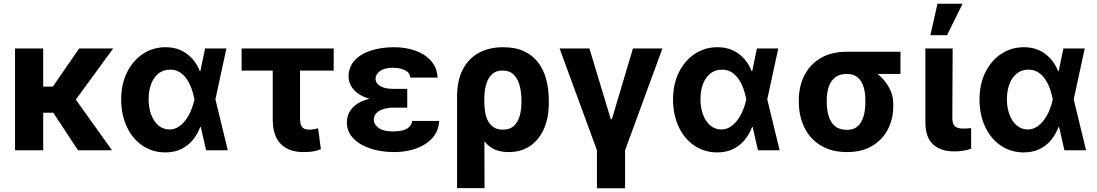

<svg xmlns="http://www.w3.org/2000/svg" viewBox="-20 -806 5887 1030"><path d="M211.7 -545.9V0H60.7V-545.9ZM587.3 -545.9 335 -201.2H185.5L173.8 -341.4H263.5L404.5 -545.9ZM398.4 0 253.9 -219.1 370.1 -294.9 580.9 0Z M865.9 11.7Q797.3 11 744 -25.1Q690.8 -61.3 660.6 -125.3Q630.5 -189.4 630 -272.5Q630.5 -355.9 661.9 -418.8Q693.4 -481.8 747.2 -517.3Q801.1 -552.7 867.9 -552.7Q934.3 -552.7 981.7 -517.8Q1029.2 -482.8 1051.9 -424.4H1097.9L1135.3 -274.4L1201.9 0H1085.6L1022.9 -274.4Q1017.6 -301.5 1008 -329.2Q998.4 -356.8 983 -380.1Q967.5 -403.3 945.2 -417.9Q922.9 -432.4 892.5 -432.4Q856.5 -432.4 830.7 -412.1Q804.9 -391.7 791.1 -356Q777.2 -320.3 777.2 -273.8Q777.2 -227.1 791.3 -190.3Q805.3 -153.6 830.3 -132.7Q855.4 -111.7 888.2 -111.5Q916.6 -111.5 939.1 -126.6Q961.6 -141.7 978.6 -165.8Q995.5 -189.9 1006.6 -217.9Q1017.7 -245.8 1022.9 -271.5L1080.2 -545.9H1194.6L1135.3 -271.5L1097.9 -124.2H1053.8Q1039.4 -85.5 1014 -54.8Q988.6 -24 952 -6.2Q915.3 11.7 865.9 11.7Z M1770.1 -545.9V-427.3H1276.2V-545.9ZM1443 -545.9H1589.6V-165.2Q1590.1 -144.1 1596 -132.2Q1601.9 -120.3 1612.5 -115.4Q1623.1 -110.5 1637.3 -110.4Q1653.8 -110.5 1664.1 -112.7Q1674.3 -114.9 1686.5 -117.8L1701.4 -5.7Q1679 3.6 1657.4 6.7Q1635.7 9.8 1606.8 9.8Q1529.4 9.8 1486.3 -33.7Q1443.2 -77.2 1443 -166.6Z M2055.2 -285.9H2164.7V-228.3H2088Q2061.4 -228.3 2037.9 -221.2Q2014.4 -214.2 2000 -200Q1985.5 -185.8 1985.3 -163.5Q1985.4 -138.1 2011.6 -119.5Q2037.8 -100.9 2087 -101Q2137.5 -100.9 2162.5 -115.2Q2187.5 -129.6 2191.3 -157.4H2335.8Q2334.2 -116.2 2314.2 -84.9Q2294.1 -53.6 2260.6 -32.6Q2227.1 -11.5 2184.6 -0.9Q2142 9.8 2094.8 9.8Q2023.4 9.8 1965.9 -9.6Q1908.3 -28.9 1874.8 -64.5Q1841.2 -100 1840.7 -148.6Q1840.7 -177.6 1853.4 -202.5Q1866 -227.3 1891.9 -246Q1917.9 -264.7 1958.4 -275.3Q1999 -285.9 2055.2 -285.9ZM2164.7 -264.6H2055.2Q2002.6 -264.6 1963.9 -275.6Q1925.2 -286.5 1900 -305.1Q1874.7 -323.6 1862.4 -347Q1850 -370.4 1849.7 -395.1Q1850 -445.9 1881.5 -480.9Q1913.1 -515.9 1968.2 -534.3Q2023.2 -552.7 2094 -552.7Q2158.6 -552.7 2210.5 -533.5Q2262.4 -514.3 2293.7 -477.8Q2325 -441.4 2327.4 -389.8H2181.5Q2178.3 -416.9 2152.5 -429.5Q2126.7 -442.2 2086.4 -442.4Q2041.4 -442.2 2018.2 -424.7Q1995 -407.1 1994.4 -383.4Q1995 -359.1 2019.5 -344.3Q2043.9 -329.5 2088 -329.3H2164.7Z M2432 203.1V-288.5Q2432.3 -374.2 2462.6 -433.2Q2492.9 -492.1 2548.4 -522.4Q2603.9 -552.7 2679.3 -552.7Q2746.5 -552.7 2793.2 -530.2Q2839.9 -507.6 2868.9 -468.2Q2897.9 -428.7 2911 -377Q2924.2 -325.3 2924.2 -266.8V-257Q2924.7 -176.9 2898.8 -116.8Q2872.9 -56.8 2824.5 -23.5Q2776.2 9.8 2708.4 9.8Q2645 9.8 2605.9 -20.8Q2566.7 -51.5 2544.9 -106.2Q2523 -160.9 2510.7 -233L2578.1 -257.8Q2578.1 -233 2582.2 -207.1Q2586.2 -181.2 2597 -159.3Q2607.8 -137.3 2627.4 -123.9Q2647 -110.5 2677.5 -110.5Q2716.9 -110.5 2738.6 -132.3Q2760.3 -154 2768.9 -187.7Q2777.6 -221.5 2777.3 -257V-266.8Q2777.3 -310.4 2767.7 -346.9Q2758 -383.4 2735.7 -405.6Q2713.4 -427.7 2675.2 -427.7Q2639.9 -427.7 2618.4 -406.7Q2596.9 -385.7 2587.4 -350.8Q2577.9 -315.9 2578.1 -274.2L2579.3 203.1Z M3182.3 204.1V0L2982 -545.9H3142L3256.6 -166.6H3262.5L3375.4 -545.9H3533.6L3333.3 0V204.1Z M3826.4 11.7Q3757.7 11 3704.5 -25.1Q3651.3 -61.3 3621.1 -125.3Q3590.9 -189.4 3590.4 -272.5Q3590.9 -355.9 3622.4 -418.8Q3653.8 -481.8 3707.7 -517.3Q3761.5 -552.7 3828.3 -552.7Q3894.7 -552.7 3942.2 -517.8Q3989.6 -482.8 4012.3 -424.4H4058.4L4095.7 -274.4L4162.3 0H4046.1L3983.4 -274.4Q3978 -301.5 3968.5 -329.2Q3958.9 -356.8 3943.4 -380.1Q3927.9 -403.3 3905.7 -417.9Q3883.4 -432.4 3852.9 -432.4Q3817 -432.4 3791.2 -412.1Q3765.3 -391.7 3751.5 -356Q3737.7 -320.3 3737.7 -273.8Q3737.7 -227.1 3751.7 -190.3Q3765.7 -153.6 3790.8 -132.7Q3815.8 -111.7 3848.6 -111.5Q3877.1 -111.5 3899.6 -126.6Q3922.1 -141.7 3939 -165.8Q3956 -189.9 3967 -217.9Q3978.1 -245.8 3983.4 -271.5L4040.6 -545.9H4155.1L4095.7 -271.5L4058.4 -124.2H4014.3Q3999.8 -85.5 3974.4 -54.8Q3949 -24 3912.4 -6.2Q3875.8 11.7 3826.4 11.7Z M4265.3 -258.8V-269.5Q4265.6 -343.4 4295.3 -401.8Q4325 -460.3 4382.4 -494.3Q4439.8 -528.3 4522.4 -528.3Q4533.9 -521.9 4544.4 -505.7Q4555 -489.6 4572 -472.8Q4589.1 -456 4619.4 -446.5Q4658.2 -433.9 4693.1 -404.7Q4728 -375.5 4750.1 -335.3Q4772.3 -295.1 4772 -249V-238.3Q4772.3 -168.7 4743.3 -112.4Q4714.3 -56.1 4658.8 -23.1Q4603.4 9.8 4523.7 9.8Q4440.8 9.8 4383.1 -25.5Q4325.3 -60.7 4295.5 -121.5Q4265.6 -182.3 4265.3 -258.8ZM4415.1 -269.5V-258.8Q4415.4 -217.5 4425.4 -183.5Q4435.4 -149.5 4459.2 -129.4Q4482.9 -109.4 4523.7 -109.4Q4560.6 -109.4 4582.1 -129.4Q4603.6 -149.5 4613 -183.5Q4622.5 -217.5 4622.2 -258.8V-269.5Q4622.5 -307.5 4612.9 -339.3Q4603.4 -371.1 4581.7 -390.3Q4560 -409.5 4522.4 -409.2Q4483.1 -409.5 4459.5 -390.3Q4435.8 -371.1 4425.6 -339.3Q4415.4 -307.5 4415.1 -269.5ZM4810.6 -528.3V-409.2H4522.4V-528.3Z M4944.2 -545.9H5090.5L5088.8 -170.5Q5089.6 -138.3 5104.2 -127.2Q5118.8 -116.2 5146.6 -116.2Q5160.7 -116.2 5171.1 -117.2Q5181.4 -118.2 5189.7 -118.9V-8.2Q5171.1 -1.6 5148 2.4Q5125 6.4 5099.7 6.2Q5028.3 6.4 4986.3 -30.6Q4944.3 -67.6 4944.2 -152.9ZM4971.2 -617 5009.1 -785.9H5143.8L5060.3 -617Z M5470.4 11.7Q5401.8 11 5348.5 -25.1Q5295.3 -61.3 5265.1 -125.3Q5235 -189.4 5234.5 -272.5Q5235 -355.9 5266.4 -418.8Q5297.9 -481.8 5351.7 -517.3Q5405.6 -552.7 5472.4 -552.7Q5538.8 -552.7 5586.2 -517.8Q5633.7 -482.8 5656.3 -424.4H5702.4L5739.7 -274.4L5806.3 0H5690.1L5627.4 -274.4Q5622.1 -301.5 5612.5 -329.2Q5602.9 -356.8 5587.5 -380.1Q5572 -403.3 5549.7 -417.9Q5527.4 -432.4 5497 -432.4Q5461 -432.4 5435.2 -412.1Q5409.4 -391.7 5395.6 -356Q5381.7 -320.3 5381.7 -273.8Q5381.7 -227.1 5395.8 -190.3Q5409.8 -153.6 5434.8 -132.7Q5459.9 -111.7 5492.7 -111.5Q5521.1 -111.5 5543.6 -126.6Q5566.1 -141.7 5583.1 -165.8Q5600 -189.9 5611.1 -217.9Q5622.2 -245.8 5627.4 -271.5L5684.7 -545.9H5799.1L5739.7 -271.5L5702.4 -124.2H5658.3Q5643.8 -85.5 5618.5 -54.8Q5593.1 -24 5556.4 -6.2Q5519.8 11.7 5470.4 11.7Z"/></svg>

Font: GitLab Sans
Style: Regular
Weight: 400
Designer: Rasmus Andersson
Foundry: Modifications by GitLab B.V., manufactured by rsms
Version: Version 4.000;git-c8fb6b7